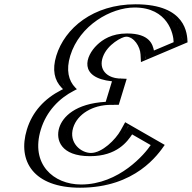

<svg xmlns="http://www.w3.org/2000/svg" viewBox="-20 -860 894 895"><path d="M403.9 -147C527.9 -147 577.5 -273 577.5 -273L725.5 -188C725.5 -188 607.4 15 353.4 15C176.4 15 82 -98 130.3 -256C156.9 -343 217.1 -406 293 -445C258.8 -480 246.6 -532 267.4 -600C310.2 -740 454.8 -840 611.8 -840C842.8 -840 829.5 -659 829.5 -659L659.5 -587C659.5 -587 671.6 -689 567.6 -689C445.6 -689 339 -494 546 -494L508.4 -371C253.9 -379 229.4 -147 403.9 -147ZM399.4 -132C304.3 -132 260.1 -196.6 281 -264.3C301 -329.3 376.7 -385.2 498.1 -386.2L526.5 -479.3C429.5 -484 399 -536.7 419.5 -594.5C439.3 -650.3 503.9 -704 572.2 -704C659.1 -704 673.8 -639.3 675.4 -608.3L813.8 -666.9C811.8 -704.6 792.7 -825 607.2 -825C456.6 -825 322.3 -730.5 282.4 -600C263 -536.4 274.2 -489.1 305.9 -456.8L319 -443.5L296.9 -432.2C225.7 -395.6 170.3 -337.8 145.3 -256C99.9 -107.5 187.4 0 358 0C564.1 0 674.8 -137.6 704.6 -180.4L581.9 -250.8C561.5 -214 503.7 -132 399.4 -132ZM399.4 -132C503.7 -132 561.5 -214 581.9 -250.8L704.6 -180.4C674.8 -137.6 564.1 0 358 0C187.4 0 99.9 -107.5 145.3 -256C170.3 -337.8 225.7 -395.6 296.9 -432.2L319 -443.5L305.9 -456.8C274.2 -489.1 263 -536.4 282.4 -600C322.3 -730.5 456.6 -825 607.2 -825C792.7 -825 811.8 -704.6 813.8 -666.9L675.4 -608.3C673.8 -639.3 659.1 -704 572.2 -704C503.9 -704 439.3 -650.3 419.5 -594.5C399 -536.7 429.5 -484 526.5 -479.3L498.1 -386.2C376.7 -385.2 301 -329.3 281 -264.3C260.1 -196.6 304.3 -132 399.4 -132ZM403.9 -147C315.5 -147 278.2 -206.5 295.9 -264.3C312.5 -318 376.1 -370.3 493.6 -371.2L508.5 -371.3L545.9 -493.7L531.8 -494.3C439.7 -498.7 417.4 -546.5 434.2 -593.8C451.3 -641.8 507.6 -689 567.6 -689C645.3 -689 658.2 -632 659.7 -603.2L660.6 -587.5L830.1 -659.3L829.4 -671.9C827.3 -712.5 805.5 -840 611.8 -840C454.8 -840 310.2 -740 267.4 -600C246.6 -531.8 259 -480.2 293 -445C217.2 -406 156.8 -342.9 130.3 -256C82 -98 176.4 15 353.4 15C567.8 15 685.3 -129.5 716.9 -174.9L725.9 -187.8L578.4 -272.5L568.4 -254.4C549.2 -219.7 498 -147 403.9 -147ZM399.4 -132C525.9 -132 574 -201 595.9 -233.5L682.5 -183.7C656.7 -144.3 536 0 358 0C228.3 0 121.3 -95.8 170.3 -256C196.4 -341.4 255.8 -401.7 324.7 -437.1L338.3 -444.1L331.1 -451.5C299.7 -483.5 287.1 -533.5 307.4 -600C350.9 -742.2 497.5 -825 607.2 -825C763.5 -825 789.1 -700 789.4 -663.4L697.5 -624.5C691.8 -651.2 679 -704 572.2 -704C499.8 -704 457.8 -674.8 432.7 -650.8C377.3 -598 345.1 -497.8 502 -481L472.8 -385.4C331.2 -377.2 271.7 -315.3 256 -264.3C238.8 -208.7 262.9 -132 399.4 -132ZM747.9 -184.5 563.5 -290.3 542.5 -252.2C518.7 -209.3 456 -147 403.9 -147C357 -147 299.5 -194.5 321 -264.3C341 -329.5 413.5 -370.6 494.3 -371.2L533.6 -371.5L570.6 -492.6L536.1 -494.2C478.1 -497 438.7 -535.9 459.4 -594.2C480.4 -653.5 550.1 -689 567.6 -689C604.8 -689 633.2 -642.5 635.1 -606.3L637 -570.6L854.3 -662.7C852.4 -700.8 849.4 -840 611.8 -840C414.1 -840 281.6 -728.2 242.4 -600C222.5 -534.9 233.3 -485.6 267.9 -450.3L273.7 -444.4L265.3 -440.1C187.1 -399.9 130.8 -339.4 105.3 -256C60.6 -109.8 135.6 15 353.4 15C611.8 15 717.8 -141.3 747.9 -184.5Z"/></svg>

Font: Hussar Outliner
Style: Obl
Weight: 700
Foundry: Cannot Into Space Fonts
Version: Version 0.92